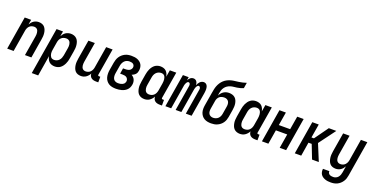

<svg xmlns="http://www.w3.org/2000/svg" viewBox="-24 -1672 5547 2833"><g transform="rotate(20 2750.0 -256.0)"><path d="M4 0 90 -520H191L178 -443Q188 -461 202 -477.5Q216 -494 233.5 -505.5Q251 -517 271 -522.5Q291 -528 310 -528Q337 -528 361 -519.5Q385 -511 401 -493Q417 -475 426 -451.5Q435 -428 438 -402.5Q441 -377 439.5 -351Q438 -325 433 -299L384 0H283L335 -313Q337 -327 338 -341.5Q339 -356 337 -370Q335 -384 331 -397Q327 -410 318 -420Q309 -430 296 -435Q283 -440 268 -440Q249 -440 229 -433Q209 -426 194.5 -411Q180 -396 172 -377Q164 -358 161 -339L105 0Z M468 215 590 -520H691L678 -441Q689 -460 703 -477Q717 -494 735 -505.5Q753 -517 773.5 -522.5Q794 -528 814 -528Q841 -528 865 -519.5Q889 -511 906.5 -493.5Q924 -476 933 -452.5Q942 -429 945.5 -403.5Q949 -378 947.5 -351.5Q946 -325 941 -299L921 -179Q918 -157 911.5 -135Q905 -113 895 -92Q885 -71 871 -52Q857 -33 838.5 -19Q820 -5 797 1.5Q774 8 752 8Q727 8 703.5 0.5Q680 -7 663 -23Q646 -39 636 -61Q626 -83 622 -107L569 215ZM710 -80Q731 -80 752 -88.5Q773 -97 788 -114Q803 -131 811 -151.5Q819 -172 823 -193L843 -313Q845 -328 846 -342.5Q847 -357 844.5 -371Q842 -385 837.5 -398Q833 -411 823 -421Q813 -431 800 -435.5Q787 -440 772 -440Q752 -440 732 -433.5Q712 -427 696.5 -412Q681 -397 672.5 -378Q664 -359 661 -339L641 -219Q638 -204 637 -188Q636 -172 637.5 -157Q639 -142 644 -128Q649 -114 657.5 -102.5Q666 -91 680 -85.5Q694 -80 710 -80Z M1163 8Q1136 8 1112 -0.5Q1088 -9 1072 -27Q1056 -45 1047.5 -68.5Q1039 -92 1035.5 -117.5Q1032 -143 1034 -169Q1036 -195 1040 -221L1090 -520H1191L1139 -207Q1137 -193 1136 -178.5Q1135 -164 1136.5 -150Q1138 -136 1142.5 -123Q1147 -110 1156 -100Q1165 -90 1178 -85Q1191 -80 1206 -80Q1225 -80 1244.5 -87Q1264 -94 1278.5 -109Q1293 -124 1301.5 -143Q1310 -162 1313 -181L1369 -520H1470L1400 -100Q1400 -96 1400 -92Q1400 -88 1402.5 -85Q1405 -82 1409 -81Q1413 -80 1418 -80H1437V8H1403Q1382 8 1362.5 3.5Q1343 -1 1328 -12Q1313 -23 1304 -41Q1295 -59 1297 -80Q1287 -61 1273 -44.5Q1259 -28 1241 -15.5Q1223 -3 1203 2.5Q1183 8 1163 8Z M1712 8Q1682 8 1653 2.5Q1624 -3 1600.5 -17.5Q1577 -32 1560 -54.5Q1543 -77 1535.5 -104.5Q1528 -132 1527.5 -161.5Q1527 -191 1532 -221L1552 -341Q1556 -366 1564 -390.5Q1572 -415 1586.5 -437.5Q1601 -460 1621.5 -478Q1642 -496 1665.5 -507.5Q1689 -519 1714 -523.5Q1739 -528 1764 -528Q1789 -528 1813.5 -525Q1838 -522 1860 -513Q1882 -504 1900.5 -489Q1919 -474 1930 -453.5Q1941 -433 1944 -408.5Q1947 -384 1943 -359Q1941 -344 1935 -328.5Q1929 -313 1917 -300.5Q1905 -288 1890.5 -279.5Q1876 -271 1861 -265Q1878 -256 1891.5 -242Q1905 -228 1913 -210Q1921 -192 1923 -171Q1925 -150 1921 -129Q1917 -107 1907.5 -86Q1898 -65 1881 -48Q1864 -31 1843 -20Q1822 -9 1800 -3Q1778 3 1756 5.5Q1734 8 1712 8ZM1712 -80Q1724 -80 1735 -81Q1746 -82 1757 -84.5Q1768 -87 1779.5 -92Q1791 -97 1800 -104.5Q1809 -112 1815 -123Q1821 -134 1823 -145Q1826 -163 1819 -180Q1812 -197 1798.5 -207Q1785 -217 1767 -220Q1749 -223 1731 -223H1696L1710 -311H1745Q1755 -311 1765.5 -312Q1776 -313 1786 -315.5Q1796 -318 1806 -322.5Q1816 -327 1824 -334.5Q1832 -342 1837 -351.5Q1842 -361 1844 -371Q1847 -387 1841.5 -402Q1836 -417 1824 -425.5Q1812 -434 1796.5 -437Q1781 -440 1765 -440Q1744 -440 1722.5 -431.5Q1701 -423 1686 -406Q1671 -389 1662.5 -368.5Q1654 -348 1651 -327L1631 -207Q1627 -184 1628.5 -161Q1630 -138 1639.5 -119Q1649 -100 1669 -90Q1689 -80 1712 -80Z M2159 8Q2132 8 2108 -0.5Q2084 -9 2067 -26.5Q2050 -44 2041 -67.5Q2032 -91 2028 -116.5Q2024 -142 2026 -168.5Q2028 -195 2032 -221L2052 -341Q2056 -363 2062 -385Q2068 -407 2078 -428Q2088 -449 2102 -468Q2116 -487 2135 -501Q2154 -515 2176.5 -521.5Q2199 -528 2221 -528Q2246 -528 2270 -520.5Q2294 -513 2310.5 -497Q2327 -481 2337 -459Q2347 -437 2351 -413L2369 -520H2470L2400 -100Q2400 -96 2400 -92Q2400 -88 2402.5 -85Q2405 -82 2409 -81Q2413 -80 2418 -80H2437V8H2403Q2382 8 2362.5 3.5Q2343 -1 2327.5 -12.5Q2312 -24 2304 -42Q2296 -60 2296 -81Q2286 -62 2271.5 -45Q2257 -28 2239 -15.5Q2221 -3 2200 2.5Q2179 8 2159 8ZM2202 -80Q2222 -80 2241.5 -86.5Q2261 -93 2276.5 -108Q2292 -123 2300.5 -142Q2309 -161 2313 -181L2333 -301Q2335 -316 2336 -332Q2337 -348 2335.5 -363Q2334 -378 2329.5 -392Q2325 -406 2316.5 -417.5Q2308 -429 2294 -434.5Q2280 -440 2264 -440Q2243 -440 2222 -431.5Q2201 -423 2185.5 -406Q2170 -389 2162 -368.5Q2154 -348 2151 -327L2131 -207Q2128 -192 2127.5 -177.5Q2127 -163 2129 -149Q2131 -135 2136 -122Q2141 -109 2150.5 -99Q2160 -89 2173.5 -84.5Q2187 -80 2202 -80Z M2488 0 2574 -520H2665L2656 -466Q2662 -479 2670.5 -490Q2679 -501 2689.5 -510Q2700 -519 2713 -523.5Q2726 -528 2739 -528Q2755 -528 2768.5 -521Q2782 -514 2790 -502Q2798 -490 2802 -475Q2806 -460 2806 -445Q2812 -460 2820.5 -474.5Q2829 -489 2841 -501.5Q2853 -514 2868.5 -521Q2884 -528 2899 -528H2900Q2916 -528 2929.5 -521Q2943 -514 2951 -501.5Q2959 -489 2963 -474Q2967 -459 2967.5 -443.5Q2968 -428 2966.5 -412Q2965 -396 2963 -380L2900 0H2809L2874 -395Q2876 -404 2876.5 -413Q2877 -422 2874 -430Q2871 -438 2864.5 -444Q2858 -450 2849 -450Q2841 -450 2833.5 -444Q2826 -438 2821 -430.5Q2816 -423 2812.5 -415Q2809 -407 2806.5 -398.5Q2804 -390 2802 -381.5Q2800 -373 2799 -365L2739 0H2649L2714 -395Q2716 -404 2716 -413Q2716 -422 2713.5 -430Q2711 -438 2704.5 -444Q2698 -450 2689 -450Q2680 -450 2672.5 -444Q2665 -438 2660.5 -430.5Q2656 -423 2652.5 -415Q2649 -407 2646 -398.5Q2643 -390 2641.5 -381.5Q2640 -373 2639 -365L2579 0Z M3206 8Q3176 8 3148.5 2.5Q3121 -3 3098 -16.5Q3075 -30 3058.5 -52Q3042 -74 3034 -100Q3026 -126 3026 -155Q3026 -184 3031 -213L3065 -417Q3070 -446 3075.5 -474.5Q3081 -503 3091.5 -531Q3102 -559 3119 -585.5Q3136 -612 3159 -633Q3182 -654 3210 -668Q3238 -682 3267 -689.5Q3296 -697 3325 -700Q3354 -703 3383.5 -707.5Q3413 -712 3442 -718.5Q3471 -725 3499 -735L3485 -647Q3461 -636 3436.5 -629.5Q3412 -623 3387 -619Q3362 -615 3337.5 -613Q3313 -611 3288 -603.5Q3263 -596 3240.5 -581Q3218 -566 3202.5 -544.5Q3187 -523 3179 -499Q3171 -475 3167 -450Q3166 -441 3165 -432Q3164 -423 3162 -413Q3173 -434 3188 -452Q3203 -470 3222.5 -482.5Q3242 -495 3263.5 -500.5Q3285 -506 3306 -506Q3333 -506 3357.5 -498.5Q3382 -491 3400 -475Q3418 -459 3428 -436Q3438 -413 3442 -388.5Q3446 -364 3444.5 -337.5Q3443 -311 3439 -285L3420 -170Q3416 -146 3407.5 -122Q3399 -98 3384 -76.5Q3369 -55 3348 -38Q3327 -21 3303.5 -10.5Q3280 0 3255 4Q3230 8 3206 8ZM3206 -80Q3226 -80 3247 -87Q3268 -94 3284 -109Q3300 -124 3309 -144Q3318 -164 3321 -184L3340 -299Q3344 -321 3343 -342.5Q3342 -364 3332.5 -381.5Q3323 -399 3304.5 -408.5Q3286 -418 3264 -418Q3245 -418 3225 -413Q3205 -408 3189 -395Q3173 -382 3163.5 -363.5Q3154 -345 3151 -326L3130 -199Q3126 -177 3127 -155.5Q3128 -134 3137.5 -116.5Q3147 -99 3165.5 -89.5Q3184 -80 3206 -80Z M3659 8Q3632 8 3608 -0.5Q3584 -9 3567 -26.5Q3550 -44 3541 -67.5Q3532 -91 3528 -116.5Q3524 -142 3526 -168.5Q3528 -195 3532 -221L3552 -341Q3556 -363 3562 -385Q3568 -407 3578 -428Q3588 -449 3602 -468Q3616 -487 3635 -501Q3654 -515 3676.5 -521.5Q3699 -528 3721 -528Q3746 -528 3770 -520.5Q3794 -513 3810.5 -497Q3827 -481 3837 -459Q3847 -437 3851 -413L3869 -520H3970L3900 -100Q3900 -96 3900 -92Q3900 -88 3902.5 -85Q3905 -82 3909 -81Q3913 -80 3918 -80H3937V8H3903Q3882 8 3862.5 3.5Q3843 -1 3827.5 -12.5Q3812 -24 3804 -42Q3796 -60 3796 -81Q3786 -62 3771.5 -45Q3757 -28 3739 -15.5Q3721 -3 3700 2.5Q3679 8 3659 8ZM3702 -80Q3722 -80 3741.5 -86.5Q3761 -93 3776.5 -108Q3792 -123 3800.5 -142Q3809 -161 3813 -181L3833 -301Q3835 -316 3836 -332Q3837 -348 3835.5 -363Q3834 -378 3829.5 -392Q3825 -406 3816.5 -417.5Q3808 -429 3794 -434.5Q3780 -440 3764 -440Q3743 -440 3722 -431.5Q3701 -423 3685.5 -406Q3670 -389 3662 -368.5Q3654 -348 3651 -327L3631 -207Q3628 -192 3627.5 -177.5Q3627 -163 3629 -149Q3631 -135 3636 -122Q3641 -109 3650.5 -99Q3660 -89 3673.5 -84.5Q3687 -80 3702 -80Z M4004 0 4090 -520H4191L4156 -311H4334L4369 -520H4470L4384 0H4283L4320 -223H4142L4105 0Z M4791 0 4707 -216H4656L4621 0H4520L4606 -520H4707L4671 -304H4710L4865 -520H4983L4790 -260L4897 0Z M5165 223Q5142 223 5119 220.5Q5096 218 5075 210.5Q5054 203 5035.5 190.5Q5017 178 5005.5 160Q4994 142 4990 119.5Q4986 97 4989 74L4990 73H5090Q5087 89 5094.5 102.5Q5102 116 5114 123Q5126 130 5141 132.5Q5156 135 5172 135Q5192 135 5212.5 126Q5233 117 5247 100Q5261 83 5268.5 62.5Q5276 42 5279 22L5295 -77Q5285 -59 5271 -42.5Q5257 -26 5239.5 -14.5Q5222 -3 5202 2.5Q5182 8 5163 8Q5136 8 5112 -0.5Q5088 -9 5072 -27Q5056 -45 5047.5 -68.5Q5039 -92 5035.5 -117.5Q5032 -143 5034 -169Q5036 -195 5040 -221L5090 -520H5191L5139 -207Q5137 -193 5136 -178.5Q5135 -164 5136.5 -150Q5138 -136 5142.5 -123Q5147 -110 5156 -100Q5165 -90 5178 -85Q5191 -80 5206 -80Q5225 -80 5244.5 -87Q5264 -94 5278.5 -109Q5293 -124 5301.5 -143Q5310 -162 5313 -181L5369 -520H5470L5378 36Q5374 61 5366 85.5Q5358 110 5343 132.5Q5328 155 5308 173Q5288 191 5264 202.5Q5240 214 5215 218.5Q5190 223 5165 223Z"/></g></svg>

Font: Iosevka Term Curly Semibold
Style: Italic
Weight: 600
Italic angle: -9°
Designer: Belleve Invis
Foundry: Belleve Invis
Version: Version 32.3.0